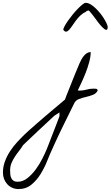

<svg xmlns="http://www.w3.org/2000/svg" viewBox="-369 -755 768 1333"><path d="M-348.6 444.3Q-348.6 403.3 -335 366.2Q-321.3 329.1 -299.8 295.9Q-278.3 262.7 -251 232.9Q-223.6 203.1 -196.3 176.8Q-186.5 167 -165 147.9Q-143.6 128.9 -116.2 105Q-88.9 81.1 -58.6 55.2Q-28.3 29.3 -0.5 5.9Q27.3 -17.6 49.3 -36.1Q71.3 -54.7 82 -63.5Q85 -73.2 92.8 -92.8Q100.6 -112.3 110.8 -137.7Q121.1 -163.1 131.8 -190.4Q142.6 -217.8 152.8 -242.7Q163.1 -267.6 171.4 -287.1Q179.7 -306.6 183.6 -316.4Q188.5 -328.1 195.8 -341.3Q203.1 -354.5 212.4 -366.2Q221.7 -377.9 233.9 -385.7Q246.1 -393.6 260.7 -393.6Q260.7 -362.3 250.5 -324.2Q240.2 -286.1 225.6 -249Q210.9 -211.9 195.8 -179.7Q180.7 -147.5 170.9 -127Q172.9 -127 177.2 -126.5Q181.6 -126 183.6 -126Q209 -126 231.9 -132.8Q254.9 -139.6 280.3 -139.6Q288.1 -139.6 297.4 -138.7Q306.6 -137.7 309.6 -127Q298.8 -105.5 276.4 -96.7Q253.9 -87.9 228 -82Q202.1 -76.2 179.2 -67.4Q156.2 -58.6 146.5 -38.1Q140.6 -26.4 128.4 -1.5Q116.2 23.4 101.1 54.2Q85.9 85 68.8 119.6Q51.8 154.3 37.1 185.5Q22.5 216.8 10.7 242.2Q-1 267.6 -5.9 279.3Q-22.5 314.5 -41.5 362.3Q-60.5 410.2 -87.4 453.6Q-114.3 497.1 -151.4 527.3Q-188.5 557.6 -240.2 557.6Q-264.6 557.6 -284.7 548.3Q-304.7 539.1 -318.8 523.4Q-333 507.8 -340.8 487.3Q-348.6 466.8 -348.6 444.3ZM-298.8 428.7Q-298.8 443.4 -297.4 457Q-295.9 470.7 -290.5 481.9Q-285.2 493.2 -274.9 500Q-264.6 506.8 -246.1 506.8Q-210 506.8 -177.7 481Q-145.5 455.1 -119.6 419.4Q-93.8 383.8 -74.2 344.7Q-54.7 305.7 -43.9 279.3Q-37.1 262.7 -28.3 239.7Q-19.5 216.8 -9.8 191.4Q0 166 9.8 141.1Q19.5 116.2 26.9 96.7Q34.2 77.1 39.1 64.5Q43.9 51.8 43.9 50.8V25.4Q42 27.3 36.1 30.8Q30.3 34.2 24.4 38.1Q18.6 42 13.2 45.4Q7.8 48.8 5.9 50.8Q-2 57.6 -19 73.7Q-36.1 89.8 -57.1 109.4Q-78.1 128.9 -101.6 150.9Q-125 172.9 -146 192.9Q-167 212.9 -184.1 229Q-201.2 245.1 -209 252.9Q-222.7 275.4 -238.3 294.9Q-253.9 314.5 -267.1 335Q-280.3 355.5 -289.6 377.9Q-298.8 400.4 -298.8 428.7ZM70.3 -548.8Q70.3 -556.6 79.6 -573.7Q88.9 -590.8 103.5 -611.8Q118.2 -632.8 136.2 -654.8Q154.3 -676.8 171.4 -694.3Q188.5 -711.9 203.1 -723.6Q217.8 -735.4 225.6 -735.4Q241.2 -735.4 258.3 -725.6Q275.4 -715.8 292.5 -699.7Q309.6 -683.6 325.2 -664.6Q340.8 -645.5 352.5 -626.5Q364.3 -607.4 371.6 -591.3Q378.9 -575.2 378.9 -566.4Q377.9 -545.9 367.7 -547.9Q357.4 -549.8 342.8 -564.5Q328.1 -579.1 311.5 -601.1Q294.9 -623 280.3 -643.1Q265.6 -663.1 254.9 -674.8Q244.1 -686.5 242.2 -680.7Q235.4 -680.7 232.9 -678.7Q230.5 -676.8 225.6 -671.9Q205.1 -663.1 188 -646.5Q170.9 -629.9 157.2 -611.3Q143.6 -592.8 131.8 -575.2Q120.1 -557.6 109.9 -546.9Q99.6 -536.1 89.8 -535.2Q80.1 -534.2 70.3 -548.8Z"/></svg>

Font: La Belle Aurore
Style: Regular
Weight: 400
Version: Version 1.001 2001